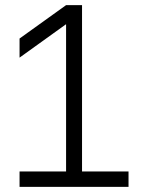

<svg xmlns="http://www.w3.org/2000/svg" viewBox="-20 -732 580 752"><path d="M56.6 0V-60.5H238.8V-637.2L56.6 -506.3V-581.1L238.8 -711.9H301.3V-60.5H483.4V0Z"/></svg>

Font: Kay Pho Du
Style: Regular
Weight: 400
Designer: Victor Gaultney, Khu Oo Reh
Foundry: SIL International
Version: Version 3.000